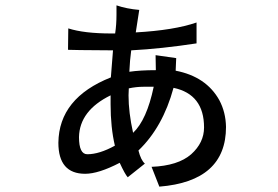

<svg xmlns="http://www.w3.org/2000/svg" viewBox="-20 -654 1040 717"><path d="M487 -533 500 -617Q453 -621 415 -634V-599Q415 -562 410 -529H396Q294 -529 235 -548L234 -468Q242 -467 402 -466L394 -365Q200 -288 198 -121Q198 -5 298 -5Q348 -5 427 -46Q447 -3 457 8L521 -43Q506 -56 497 -92Q588 -179 628 -326Q742 -302 742 -178Q742 -121 694 -78Q645 -35 546 -31L575 43Q824 23 824 -180Q823 -235 799 -280Q750 -368 636 -390L638 -437L561 -448L562 -392Q504 -392 463 -386Q465 -430 470 -466Q583 -472 714 -492V-570Q630 -541 487 -533ZM393 -298V-265Q393 -178 409 -110Q351 -78 306 -78Q275 -78 275 -142Q277 -241 393 -298ZM477 -158Q460 -234 460 -298Q460 -311 461 -324Q489 -330 516 -330H554Q528 -206 477 -158Z"/></svg>

Font: Sawarabi Gothic
Style: Regular
Weight: 400
Designer: mshio (mshio@users.sourceforge.jp)
Version: Version 20141215